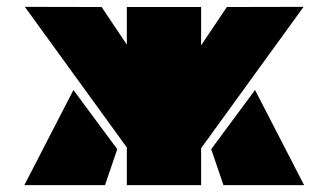

<svg xmlns="http://www.w3.org/2000/svg" viewBox="-20 -538 952 558"><path d="M564.5 -406.2 639.2 -517.6 862.3 -518.1 564.5 -107.4V0H348.6V-109.4L52.2 -518.1L275.4 -517.6L348.6 -408.2V-517.6H564.5ZM863.8 0H629.4L593.8 -104.5L721.2 -276.4ZM50.8 0 193.4 -276.4 320.8 -104.5 285.2 0Z"/></svg>

Font: Black Ops One [rus by aLiNcE]
Style: Regular
Weight: 400
Designer: James Grieshaber
Foundry: James Grieshaber
Version: Version 1.002;May 25, 2024;FontCreator 13.0.0.2680 64-bit